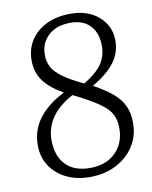

<svg xmlns="http://www.w3.org/2000/svg" viewBox="-83 -788 686 864"><g transform="rotate(-10 259.5 -355.5)"><path d="M51 -168Q51 -301 208 -381Q149 -414 119.5 -453.5Q90 -493 90 -548Q90 -600 116 -640Q142 -680 189 -702.5Q236 -725 298 -725Q379 -725 428 -681Q477 -637 477 -571Q477 -516 444.5 -472.5Q412 -429 342 -388Q395 -359 427.5 -331.5Q460 -304 475.5 -271Q491 -238 491 -193Q491 -133 461 -86.5Q431 -40 378.5 -13Q326 14 259 14Q198 14 151 -9Q104 -32 77.5 -73Q51 -114 51 -168ZM153 -562Q153 -532 165.5 -507.5Q178 -483 211 -458.5Q244 -434 306 -405Q365 -441 389 -476.5Q413 -512 413 -559Q413 -617 381 -651Q349 -685 292 -685Q228 -685 190.5 -651Q153 -617 153 -562ZM244 -363Q178 -327 147 -281Q116 -235 116 -180Q116 -107 155 -66.5Q194 -26 266 -26Q339 -26 382.5 -68.5Q426 -111 426 -180Q426 -216 412.5 -243Q399 -270 360 -297.5Q321 -325 244 -363Z"/></g></svg>

Font: Literata 36pt Light
Style: Italic
Weight: 300
Italic angle: -2°
Designer: Latin by Veronika Burian and Jose Scaglione. Greek by Irene Vlachou. Cyrillic by Vera Evstafieva
Foundry: TypeTogether
Version: Version 3.002